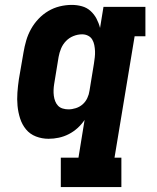

<svg xmlns="http://www.w3.org/2000/svg" viewBox="-20 -558 640 783"><path d="M228 205V85H300L325 -69Q313 -51 296.5 -36Q280 -21 260.5 -11Q241 -1 220 3.5Q199 8 178 8Q151 8 126.5 -1.5Q102 -11 86 -30.5Q70 -50 62 -75Q54 -100 51.5 -126.5Q49 -153 51 -180.5Q53 -208 57 -235L76 -345Q80 -369 87 -393Q94 -417 106.5 -439.5Q119 -462 137 -481Q155 -500 177 -513Q199 -526 223.5 -532Q248 -538 273 -538Q294 -538 314 -532.5Q334 -527 349 -513.5Q364 -500 373.5 -482Q383 -464 388 -444L402 -530H573V-410H529L447 85H475V205ZM259 -112Q274 -112 289.5 -117Q305 -122 317 -132.5Q329 -143 336 -158Q343 -173 345 -188L363 -298Q365 -311 366.5 -324Q368 -337 367.5 -349.5Q367 -362 364.5 -374.5Q362 -387 356 -397Q350 -407 339 -412.5Q328 -418 315 -418Q297 -418 279.5 -411Q262 -404 249 -390.5Q236 -377 229 -360Q222 -343 219 -326L201 -216Q199 -204 198.5 -191.5Q198 -179 199.5 -167.5Q201 -156 205 -145.5Q209 -135 216.5 -127Q224 -119 235.5 -115.5Q247 -112 259 -112Z"/></svg>

Font: Iosevka Curly Slab HvEx
Style: Italic
Weight: 900
Width: 7
Italic angle: -9°
Monospace: yes
Designer: Belleve Invis
Foundry: Belleve Invis
Version: Version 11.1.0; ttfautohint (v1.8.3)